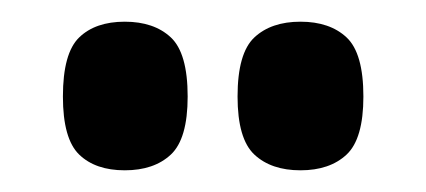

<svg xmlns="http://www.w3.org/2000/svg" viewBox="-20 -774 393 177"><path d="M257 -617Q230 -617 214.5 -631.5Q199 -646 199 -685Q199 -725 214.5 -739.5Q230 -754 257 -754Q284 -754 299.5 -739.5Q315 -725 315 -685Q315 -646 299.5 -631.5Q284 -617 257 -617ZM95 -617Q68 -617 53 -631.5Q38 -646 38 -685Q38 -725 53 -739.5Q68 -754 95 -754Q122 -754 137.5 -739.5Q153 -725 153 -685Q153 -646 137.5 -631.5Q122 -617 95 -617Z"/></svg>

Font: Georama Condensed
Style: Bold
Weight: 700
Width: 3
Designer: Jean-Baptiste Levee
Foundry: Production Type
Version: Version 1.000